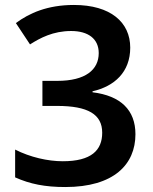

<svg xmlns="http://www.w3.org/2000/svg" viewBox="-20 -744 617 774"><path d="M505 -552C505 -654 426 -724 278 -724C171 -724 98 -691 44 -651L101 -565C142 -591 194 -619 267 -619C335 -619 378 -588 378 -530C378 -463 325 -418 211 -418H151V-317H210C335 -317 392 -283 392 -209C392 -138 348 -94 233 -94C173 -94 102 -110 41 -141V-29C101 -2 162 10 243 10C439 10 526 -81 526 -203C526 -300 467 -358 353 -372V-376C441 -396 505 -453 505 -552Z"/></svg>

Font: Noto Sans Myanmar UI SemiBold
Style: Regular
Weight: 600
Designer: Monotype Design Team
Foundry: Monotype Imaging Inc.
Version: Version 2.103